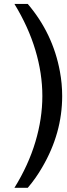

<svg xmlns="http://www.w3.org/2000/svg" viewBox="-20 -733 332 956"><path d="M51.8 202.1Q121.6 89.4 156.2 -26.6Q190.9 -142.6 190.9 -254.9Q190.9 -367.2 156.2 -483.2Q121.6 -599.1 51.8 -713.4H118.2Q243.7 -565.9 278.3 -377Q289.6 -316.4 289.6 -254.9Q289.6 -69.8 190.4 99.6Q158.7 154.8 118.2 202.1Z"/></svg>

Font: Meera Inimai
Style: Regular
Weight: 400
Version: 2.0.0+20160526